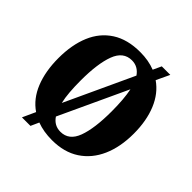

<svg xmlns="http://www.w3.org/2000/svg" viewBox="-203 -923 1131 1131"><g transform="rotate(45 362.5 -357.5)"><path d="M180 -41Q114 -86 81 -168Q48 -250 48 -359Q48 -470 82.5 -552Q117 -634 187.5 -679.5Q258 -725 364 -725Q399 -725 430 -719.5Q461 -714 489 -703L513 -755H584L545 -672Q610 -627 643.5 -546Q677 -465 677 -358Q677 -247 640.5 -164.5Q604 -82 534 -36Q464 10 363 10Q293 10 237 -11L214 40H143ZM446 -611Q415 -656 364 -656Q293 -656 263.5 -577.5Q234 -499 234 -358Q234 -307 237.5 -263.5Q241 -220 249 -186ZM363 -60Q434 -60 463 -138.5Q492 -217 492 -358Q492 -409 488.5 -452Q485 -495 478 -529L281 -105Q311 -60 363 -60Z"/></g></svg>

Font: Noto Serif Lao Condensed Black
Style: Regular
Weight: 900
Width: 3
Designer: Monotype Design Team
Foundry: Monotype Imaging Inc.
Version: Version 2.003; ttfautohint (v1.8.4.7-5d5b)